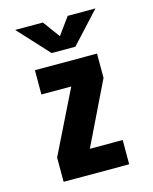

<svg xmlns="http://www.w3.org/2000/svg" viewBox="-106 -762 663 833"><g transform="rotate(-15 225.0 -345.5)"><path d="M403.5 -691 276.5 -553H170L43 -691H167.5L223.5 -614.5L279 -691ZM222.5 -109H370V0H75.5V-109L214.5 -391H80.5V-500H359.5V-391Z"/></g></svg>

Font: League Mono Condensed
Style: Bold
Weight: 700
Width: 1
Designer: Tyler Finck
Foundry: The League of Moveable Type / Tyler Finck
Version: Version 2.210